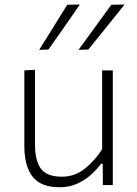

<svg xmlns="http://www.w3.org/2000/svg" viewBox="-20 -798 592 828"><path d="M237 9.5Q155.5 9.5 120.2 -36.5Q85 -82.5 85 -168V-494.5L131 -497V-174.5Q131 -106 156 -71Q181 -36 246.5 -36Q303 -36 346 -70.8Q389 -105.5 420.5 -154.5V-494.5H466.5V0H423.5L423 -92H416Q400.5 -70.5 375.2 -47Q350 -23.5 315.2 -7Q280.5 9.5 237 9.5ZM318.5 -583Q354 -632 389.8 -680.8Q425.5 -729.5 460 -777.5L517 -778.5Q478 -729 439 -680.8Q400 -632.5 361 -584.5ZM149 -583Q180 -632.5 210 -680.8Q240 -729 270 -777.5L324.5 -778.5Q290.5 -729 256.8 -680.8Q223 -632.5 189 -584.5Z"/></svg>

Font: Commissioner ExtraLight
Style: Regular
Weight: 200
Designer: Kostas Bartsokas
Foundry: Kostas Bartsokas
Version: Version 1.000; ttfautohint (v1.8.3)